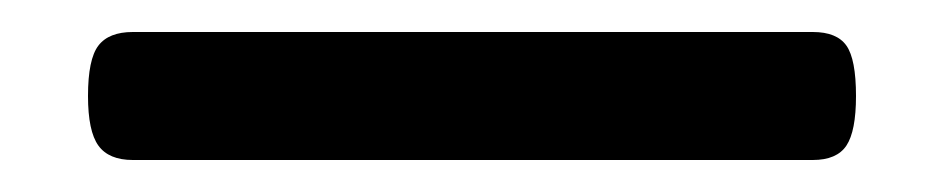

<svg xmlns="http://www.w3.org/2000/svg" viewBox="-20 36 590 120"><path d="M63 136Q48 136 41.5 127Q35 118 35 96Q35 73 41.5 64.5Q48 56 63 56H488Q503 56 509 64.5Q515 73 515 96Q515 118 509 127Q503 136 488 136Z"/></svg>

Font: Playwrite FR Trad
Style: Regular
Weight: 400
Designer: Veronika Burian, José Scaglione
Foundry: TypeTogether
Version: Version 1.000